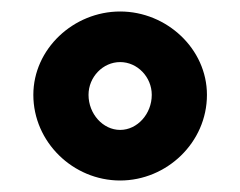

<svg xmlns="http://www.w3.org/2000/svg" viewBox="-20 -736 418 334"><path d="M189 -422C270 -422 340 -488 340 -571C340 -651 270 -716 189 -716C108 -716 38 -651 38 -571C38 -489 107 -422 189 -422ZM189 -510C159 -510 134 -538 134 -571C134 -602 159 -628 189 -628C219 -628 244 -602 244 -571C244 -538 219 -510 189 -510Z"/></svg>

Font: HB Figtree Prototype
Style: Bold
Weight: 700
Designer: Alfredo Marco Pradil
Foundry: Hanken Design Co.®
Version: Version 1.002;Glyphs 3.2 (3228)